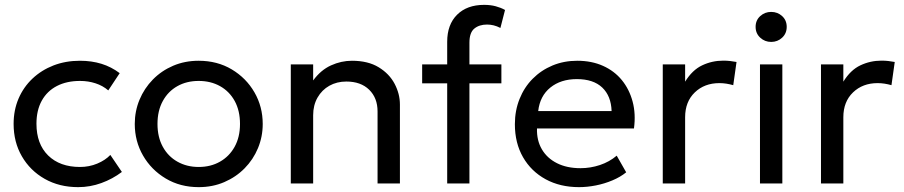

<svg xmlns="http://www.w3.org/2000/svg" viewBox="-20 -755 3718 790"><path d="M301.5 15Q224 15 164 -19Q104 -53 70 -111.8Q36 -170.5 36 -245Q36 -301.5 56.2 -349Q76.5 -396.5 113.5 -431.5Q150.5 -466.5 200.2 -485.8Q250 -505 309 -505Q357 -505 397.5 -492.5Q438 -480 472.5 -454L425.5 -383Q403 -402.5 373 -412.2Q343 -422 309.5 -422Q254.5 -422 214.2 -401.2Q174 -380.5 152 -341Q130 -301.5 130 -246Q130 -162.5 178.2 -115.2Q226.5 -68 309 -68Q347 -68 380 -81.8Q413 -95.5 434 -117.5L481.5 -47.5Q443 -18.5 397 -1.8Q351 15 301.5 15Z M797.5 15Q721.5 15 662 -20.5Q602.5 -56 568.5 -115Q534.5 -174 534.5 -245Q534.5 -297.5 554 -344.5Q573.5 -391.5 609 -427.8Q644.5 -464 692.5 -484.5Q740.5 -505 797.5 -505Q874 -505 933.5 -469.5Q993 -434 1027 -375Q1061 -316 1061 -245Q1061 -192.5 1041.5 -145.5Q1022 -98.5 986.5 -62.5Q951 -26.5 903 -5.8Q855 15 797.5 15ZM797.5 -68Q847 -68 885.2 -89.8Q923.5 -111.5 945.5 -151.2Q967.5 -191 967.5 -245Q967.5 -299.5 945.8 -339.2Q924 -379 885.5 -400.5Q847 -422 797.5 -422Q748 -422 709.8 -400.5Q671.5 -379 649.8 -339.2Q628 -299.5 628 -245Q628 -191 649.8 -151.2Q671.5 -111.5 710 -89.8Q748.5 -68 797.5 -68Z M1176.5 0V-490H1268.5V-424Q1300 -467 1342 -486Q1384 -505 1428 -505Q1494.5 -505 1538.2 -478.2Q1582 -451.5 1603.8 -410Q1625.5 -368.5 1625.5 -325V0H1533.5V-296.5Q1533.5 -352 1499 -385.8Q1464.5 -419.5 1405 -419.5Q1366 -419.5 1335.2 -402.2Q1304.5 -385 1286.5 -353.5Q1268.5 -322 1268.5 -281V0Z M1820 0V-583Q1820 -654 1860.8 -694.5Q1901.5 -735 1972 -735Q1998.5 -735 2019.8 -729.2Q2041 -723.5 2058 -714L2039 -640Q2024.5 -647.5 2010.8 -650.8Q1997 -654 1984 -654Q1952 -654 1931.8 -637.5Q1911.5 -621 1911.5 -579.5V-490H2043V-412H1911.5V0ZM1717 -412V-490H1834V-412Z M2362.5 15Q2284.5 15 2225 -17.5Q2165.5 -50 2132 -108.2Q2098.5 -166.5 2098.5 -244Q2098.5 -300 2117.8 -348Q2137 -396 2171.8 -431Q2206.5 -466 2253.2 -485.5Q2300 -505 2355 -505Q2414.5 -505 2461.2 -484Q2508 -463 2538.8 -425.2Q2569.5 -387.5 2583 -336.8Q2596.5 -286 2588.5 -226.5H2189.5Q2188 -177.5 2209.5 -140.8Q2231 -104 2271.8 -83.5Q2312.5 -63 2368.5 -63Q2409.5 -63 2448.5 -76Q2487.5 -89 2517.5 -114.5L2556.5 -46Q2532.5 -26.5 2499.8 -12.8Q2467 1 2431.5 8Q2396 15 2362.5 15ZM2194.5 -298H2496.5Q2494.5 -360 2458 -394.8Q2421.5 -429.5 2353.5 -429.5Q2287.5 -429.5 2244.5 -394.8Q2201.5 -360 2194.5 -298Z M2707 0V-490H2799V-419Q2828.5 -467 2869.2 -486.2Q2910 -505.5 2956 -505.5Q2970.5 -505.5 2984 -504Q2997.5 -502.5 3010.5 -500L2997 -404.5Q2983 -408.5 2968.5 -410.8Q2954 -413 2940 -413Q2878.5 -413 2838.8 -374.8Q2799 -336.5 2799 -272.5V0Z M3107 0V-490H3199V0ZM3153 -582.5Q3127 -582.5 3108 -600Q3089 -617.5 3089 -644.5Q3089 -671.5 3108 -688.8Q3127 -706 3153 -706Q3179.5 -706 3198.2 -688.8Q3217 -671.5 3217 -644.5Q3217 -617.5 3198.2 -600Q3179.5 -582.5 3153 -582.5Z M3358 0V-490H3450V-419Q3479.5 -467 3520.2 -486.2Q3561 -505.5 3607 -505.5Q3621.5 -505.5 3635 -504Q3648.5 -502.5 3661.5 -500L3648 -404.5Q3634 -408.5 3619.5 -410.8Q3605 -413 3591 -413Q3529.5 -413 3489.8 -374.8Q3450 -336.5 3450 -272.5V0Z"/></svg>

Font: Geologica Roman Light
Style: Regular
Weight: 300
Designer: Sindre Bremnes, Frode Helland
Foundry: Monokrom Skriftforlag AS
Version: Version 1.010;gftools[0.9.28]